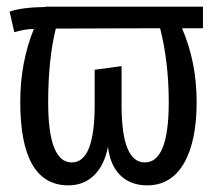

<svg xmlns="http://www.w3.org/2000/svg" viewBox="-20 -547 640 578"><path d="M591 -527V-462H528Q572 -360 572 -240Q572 -121 533.5 -55Q495 11 423 11Q374 11 343 -18.5Q312 -48 305 -105Q294 -49 263 -19Q232 11 186 11Q41 11 41 -240Q41 -359 82 -460Q52 -459 23 -450L9 -512Q45 -525 117 -526V-527H166H171ZM488 -239Q488 -360 462 -462L148 -461Q125 -368 125 -239Q125 -58 196 -58Q265 -58 265 -231V-337L346 -348V-230Q346 -58 416 -58Q488 -58 488 -239Z"/></svg>

Font: Fira Mono
Style: Regular
Weight: 400
Designer: Carrois Corporate & Edenspiekermann AG
Foundry: Carrois Corporate GbR & Edenspiekermann AG
Version: Version 3.206;PS 003.206;hotconv 1.0.70;makeotf.lib2.5.58329